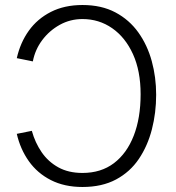

<svg xmlns="http://www.w3.org/2000/svg" viewBox="-20 -733 703 766"><path d="M309 13Q237 13 183 -14.5Q129 -42 95 -90Q61 -138 47 -199L107 -211Q120 -164 146 -126Q172 -88 212.5 -65.5Q253 -43 309 -43Q383 -43 434.5 -82Q486 -121 513.5 -191.5Q541 -262 541 -357Q541 -450 510.5 -517Q480 -584 427.5 -620.5Q375 -657 309 -657Q260 -657 218.5 -634Q177 -611 148.5 -573Q120 -535 111 -488L47 -501Q61 -563 95 -610.5Q129 -658 183 -685.5Q237 -713 309 -713Q385 -713 440.5 -683.5Q496 -654 532 -603.5Q568 -553 585.5 -489Q603 -425 603 -355Q603 -283 586 -217Q569 -151 534 -99Q499 -47 443 -17Q387 13 309 13Z"/></svg>

Font: Inclusive Sans Light
Style: Regular
Weight: 300
Designer: Olivia King
Foundry: Olivia King
Version: Version 2.004